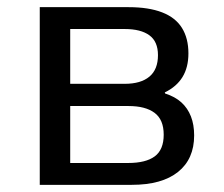

<svg xmlns="http://www.w3.org/2000/svg" viewBox="-20 -516 624 536"><path d="M91 0V-496H339Q395 -496 432.5 -481.5Q470 -467 488 -438Q506 -409 506 -367Q506 -328 489.5 -301Q473 -274 440 -258L441 -255Q469 -246 486.5 -230Q504 -214 513 -191Q522 -168 522 -138Q522 -72 477 -36Q432 0 348 0ZM176 -61H338Q387 -61 412 -79.5Q437 -98 437 -140Q437 -182 411.5 -201Q386 -220 339 -220H176ZM176 -282H328Q373 -282 397 -302Q421 -322 421 -362Q421 -400 397 -417.5Q373 -435 328 -435H176Z"/></svg>

Font: Nunito Sans 7pt SemiCondensed
Style: Regular
Weight: 400
Width: 4
Designer: Vernon Adams
Foundry: Vernon Adams
Version: Version 3.101;gftools[0.9.27]